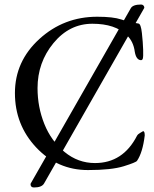

<svg xmlns="http://www.w3.org/2000/svg" viewBox="-20 -737 680 849"><path d="M116 74 558 -700Q567 -717 604 -717Q610 -717 614 -713Q618 -709 618 -704V-702L175 74Q165 92 130 92Q115 92 115 77Q115 76 116 74ZM620 -138Q611 -63 586 -26Q582 -19 527.5 -2Q473 15 369 15Q234 15 140 -85Q46 -185 46 -325.5Q46 -466 154 -564.5Q262 -663 410 -663Q480 -663 516 -651Q552 -639 592 -633Q603 -632 607.5 -590.5Q612 -549 613 -517.5Q614 -486 611.5 -478Q609 -470 602 -471Q582 -473 576 -508Q570 -554 541 -581Q490 -632 388.5 -632Q287 -632 216.5 -546.5Q146 -461 146 -347Q146 -264 176 -189Q206 -114 265.5 -65Q325 -16 400 -16Q524 -16 586 -137Q590 -144 600 -149.5Q610 -155 611 -156Q612 -157 613 -157Q620 -157 620 -138Z"/></svg>

Font: EB Garamond
Style: Regular
Weight: 400
Version: Version 0.012